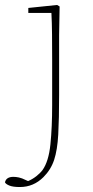

<svg xmlns="http://www.w3.org/2000/svg" viewBox="-75 -498 374 773"><path d="M5 255Q-23 255 -37.5 249Q-52 243 -55 236Q-50 214 -21 214Q-11 214 1 216.5Q13 219 29 227L38 231Q55 224 70.5 212Q86 200 96 187Q121 152 128 83Q135 14 135 -75V-259Q135 -312 134.5 -360Q134 -408 132 -446H39V-466L155 -478L165 -472L163 -356V-116Q163 -19 159.5 43.5Q156 106 143 145.5Q130 185 100 215Q60 255 5 255Z"/></svg>

Font: Source Serif Pro ExtraLight
Style: Regular
Weight: 200
Designer: Frank Grießhammer
Foundry: Adobe Systems Incorporated
Version: Version 3.001;hotconv 1.0.111;makeotfexe 2.5.65597